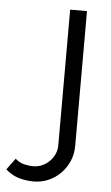

<svg xmlns="http://www.w3.org/2000/svg" viewBox="-177 -556 446 773"><g transform="rotate(5 46.5 -170.0)"><path d="M-11 181Q-44 181 -73 172Q-102 163 -125 142L-91 96Q-76 110 -56.5 115Q-37 120 -18 120Q0 120 16.5 113Q33 106 46 93.5Q59 81 67 64Q75 47 75 27V-521H143V23Q143 58 130 87Q117 116 95.5 137Q74 158 46.5 169.5Q19 181 -11 181Z"/></g></svg>

Font: Boldmen
Style: Regular
Weight: 400
Designer: Matt McInerney, Pablo Impallari, Rodrigo Fuenzalida
Foundry: LIVING CONCEPT
Version: Version 1.000